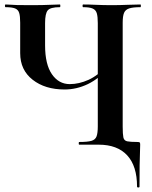

<svg xmlns="http://www.w3.org/2000/svg" viewBox="-20 -645 677 856"><path d="M268 -246Q181 -246 125.5 -289.5Q70 -333 70 -408V-544Q70 -573 65.5 -587.5Q61 -602 47 -607.5Q33 -613 5 -613Q2 -613 2 -619Q2 -625 5 -625Q18 -625 27.5 -624Q37 -623 56.5 -622.5Q76 -622 119 -622Q172 -622 200 -623.5Q228 -625 247 -625Q249 -625 249 -619Q249 -613 247 -613Q205 -613 193 -599Q181 -585 181 -542V-443Q181 -358 211.5 -314Q242 -270 291 -270Q332 -270 374.5 -289Q417 -308 465 -359L474 -352Q422 -294 371.5 -270Q321 -246 268 -246ZM420 0H333Q331 0 331 -6Q331 -12 333 -12Q370 -12 387.5 -17Q405 -22 410.5 -37Q416 -52 416 -81V-542Q416 -571 411.5 -586Q407 -601 393 -607Q379 -613 351 -613Q348 -613 348 -619Q348 -625 351 -625Q377 -625 409 -623.5Q441 -622 478 -622Q514 -622 547 -623.5Q580 -625 606 -625Q608 -625 608 -619Q608 -613 606 -613Q573 -613 556 -607.5Q539 -602 533 -587.5Q527 -573 527 -544V-81Q527 -47 530 -32.5Q533 -18 547 -15Q561 -12 592 -12Q601 -12 603 -10Q605 -8 605 0Q605 17 604 37Q603 57 602.5 91.5Q602 126 602 187Q602 191 596.5 191Q591 191 591 187Q591 95 547 47.5Q503 0 420 0Z"/></svg>

Font: Cormorant Infant Light
Style: Regular
Weight: 300
Designer: Christian Thalmann (Catharsis Fonts)
Foundry: Catharsis Fonts
Version: Version 4.001